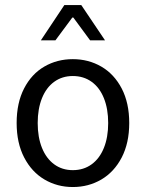

<svg xmlns="http://www.w3.org/2000/svg" viewBox="-20 -734 582 766"><path d="M495.6 -243.2Q495.6 -163.6 465.6 -105.7Q435.5 -47.9 384.3 -17.8Q333 12.2 270.5 12.2Q208.5 12.2 157.5 -17.8Q106.4 -47.9 76.4 -105.7Q46.4 -163.6 46.4 -243.2Q46.4 -323.7 76.2 -381.3Q106 -439 157 -468.5Q208 -498 270.5 -498Q333 -498 384.3 -468.3Q435.5 -438.5 465.6 -380.9Q495.6 -323.2 495.6 -243.2ZM411.6 -243.2Q411.6 -299.8 394.5 -342.3Q377.4 -384.8 345.5 -407.7Q313.5 -430.7 270.5 -430.7Q228 -430.7 196.3 -407.7Q164.6 -384.8 147.5 -342.3Q130.4 -299.8 130.4 -243.2Q130.4 -186.5 147.5 -144Q164.6 -101.6 196.3 -78.4Q228 -55.2 270.5 -55.2Q313.5 -55.2 345.5 -78.4Q377.4 -101.6 394.5 -144Q411.6 -186.5 411.6 -243.2ZM304.2 -713.9 398.9 -573.2H339.4L272.5 -664.1H268.6L201.2 -573.2H143.1L236.8 -713.9Z"/></svg>

Font: Varta
Style: Regular
Weight: 400
Designer: Joana Correia, Viktoriya Grabowska, Eben Sorkin
Foundry: Sorkin Type
Version: Version 1.003; ttfautohint (v1.3) -l 8 -r 24 -G 200 -x 12 -H